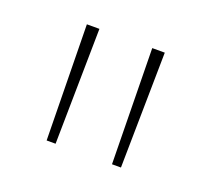

<svg xmlns="http://www.w3.org/2000/svg" viewBox="-60 -1031 440 403"><g transform="rotate(20 160.0 -829.0)"><path d="M77 -700 73 -958H101L97 -700ZM223 -700 219 -958H247L243 -700Z"/></g></svg>

Font: Noto Sans Khmer UI SemiCondensed Thin
Style: Regular
Weight: 100
Width: 4
Designer: Danh Hong and the Monotype Design Team
Foundry: Monotype Imaging Inc.
Version: Version 2.002; ttfautohint (v1.8.4.7-5d5b)